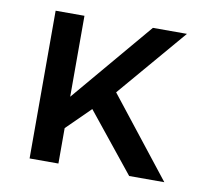

<svg xmlns="http://www.w3.org/2000/svg" viewBox="-63 -582 726 654"><g transform="rotate(10 300.0 -255.5)"><path d="M78.8 0V-511H178.5V-231L415.2 -511H533L330 -273L544.8 0H423.2L260 -202.8L178.5 -122.5V0Z"/></g></svg>

Font: Chivo Mono Medium
Style: Regular
Weight: 500
Monospace: yes
Designer: Hector Gatti
Foundry: Omnibus-Type
Version: Version 1.008